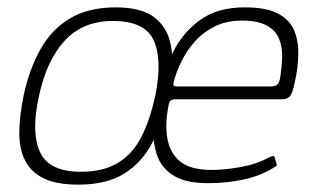

<svg xmlns="http://www.w3.org/2000/svg" viewBox="-20 -497 853 522"><path d="M193 5Q133 5 98 -12.5Q63 -30 47.5 -62Q32 -94 32.5 -138Q33 -182 44 -236Q59 -307 89 -361.5Q119 -416 169.5 -446.5Q220 -477 295 -477Q368 -477 404 -446.5Q440 -416 446.5 -361.5Q453 -307 438 -236Q423 -166 395 -111Q367 -56 318.5 -25.5Q270 5 193 5ZM200 -30Q262 -30 302 -55Q342 -80 365 -126Q388 -172 402 -236Q422 -334 398 -387Q374 -440 287 -440Q206 -440 156.5 -387Q107 -334 86 -236Q64 -138 88.5 -84Q113 -30 200 -30ZM409 -237Q423 -300 450 -354.5Q477 -409 524.5 -443Q572 -477 645 -477Q705 -477 737 -459.5Q769 -442 780.5 -412.5Q792 -383 791 -347.5Q790 -312 782 -276Q775 -241 767 -234Q759 -227 747 -227H453Q451 -227 446 -225Q441 -223 439 -214Q428 -161 435 -120.5Q442 -80 470.5 -57.5Q499 -35 555 -35Q591 -35 635 -43Q679 -51 711 -69Q715 -71 720.5 -72.5Q726 -74 727 -68L732 -51Q733 -49 732 -47Q731 -45 727 -43Q690 -19 642.5 -9Q595 1 545 1Q488 1 455.5 -17.5Q423 -36 409.5 -68.5Q396 -101 397.5 -144Q399 -187 409 -237ZM741 -282Q746 -312 747 -340.5Q748 -369 738.5 -392Q729 -415 704.5 -428Q680 -441 638 -441Q596 -441 564.5 -425.5Q533 -410 510.5 -385Q488 -360 474 -331.5Q460 -303 453 -277Q451 -269 451.5 -265.5Q452 -262 461 -262Q525 -262 588.5 -262Q652 -262 716 -262Q726 -262 732 -265.5Q738 -269 741 -282Z"/></svg>

Font: Glory Thin ExtraLight
Style: Italic
Weight: 250
Italic angle: -12°
Version: Version 1.011